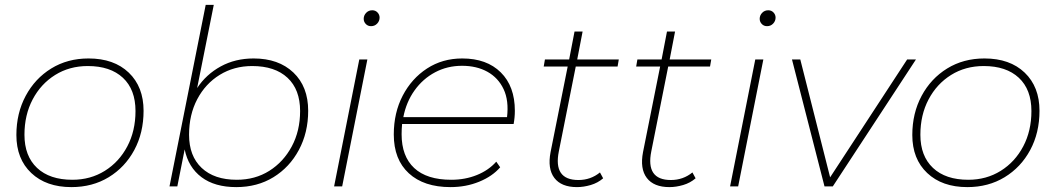

<svg xmlns="http://www.w3.org/2000/svg" viewBox="-20 -762 4317 785"><path d="M272 3Q169 3 108 -54.5Q47 -112 47 -210Q47 -299 85 -370Q123 -441 189.5 -482Q256 -523 342 -523Q446 -523 506.5 -465Q567 -407 567 -309Q567 -219 529 -148.5Q491 -78 424.5 -37.5Q358 3 272 3ZM276 -27Q350 -27 408.5 -63.5Q467 -100 500.5 -163.5Q534 -227 534 -308Q534 -396 482.5 -444Q431 -492 339 -492Q264 -492 205.5 -455.5Q147 -419 113.5 -355.5Q80 -292 80 -211Q80 -124 131.5 -75.5Q183 -27 276 -27Z M673 0 821 -742H854L786 -402Q823 -458 882.5 -490.5Q942 -523 1017 -523Q1119 -523 1179.5 -465.5Q1240 -408 1240 -309Q1240 -220 1202 -149Q1164 -78 1098 -37.5Q1032 3 946 3Q858 3 804 -37.5Q750 -78 735 -151L705 0ZM948 -27Q1023 -27 1081 -63.5Q1139 -100 1173 -163.5Q1207 -227 1207 -308Q1207 -396 1155.5 -444Q1104 -492 1011 -492Q937 -492 878.5 -456Q820 -420 786.5 -356.5Q753 -293 753 -211Q753 -124 804.5 -75.5Q856 -27 948 -27Z M1346 0 1449 -519H1482L1379 0ZM1497 -655Q1484 -655 1475.5 -664Q1467 -673 1467 -685Q1467 -699 1477 -709.5Q1487 -720 1502 -720Q1515 -720 1523.5 -711Q1532 -702 1532 -690Q1532 -676 1522 -665.5Q1512 -655 1497 -655Z M1822 3Q1713 3 1651.5 -53.5Q1590 -110 1590 -212Q1590 -301 1626.5 -371Q1663 -441 1726 -482Q1789 -523 1870 -523Q1970 -523 2027.5 -466Q2085 -409 2085 -309Q2085 -282 2080 -255H1624Q1622 -234 1622 -213Q1622 -123 1673.5 -75Q1725 -27 1825 -27Q1882 -27 1930 -46.5Q1978 -66 2009 -101L2025 -78Q1993 -41 1939 -19Q1885 3 1822 3ZM1629 -283H2053Q2061 -351 2039 -397.5Q2017 -444 1973 -468.5Q1929 -493 1869 -493Q1809 -493 1759 -466.5Q1709 -440 1675 -392.5Q1641 -345 1629 -283Z M2339 3Q2275 3 2246.5 -34.5Q2218 -72 2231 -140L2301 -490H2203L2208 -519H2307L2329 -633H2362L2340 -519H2510L2505 -490H2334L2265 -144Q2241 -26 2345 -26Q2395 -26 2433 -57L2446 -33Q2424 -14 2395 -5.5Q2366 3 2339 3Z M2717 3Q2653 3 2624.5 -34.5Q2596 -72 2609 -140L2679 -490H2581L2586 -519H2685L2707 -633H2740L2718 -519H2888L2883 -490H2712L2643 -144Q2619 -26 2723 -26Q2773 -26 2811 -57L2824 -33Q2802 -14 2773 -5.5Q2744 3 2717 3Z M2965 0 3068 -519H3101L2998 0ZM3116 -655Q3103 -655 3094.5 -664Q3086 -673 3086 -685Q3086 -699 3096 -709.5Q3106 -720 3121 -720Q3134 -720 3142.5 -711Q3151 -702 3151 -690Q3151 -676 3141 -665.5Q3131 -655 3116 -655Z M3351 0 3218 -519H3252L3374 -37L3689 -519H3725L3385 0Z M3935 3Q3832 3 3771 -54.5Q3710 -112 3710 -210Q3710 -299 3748 -370Q3786 -441 3852.5 -482Q3919 -523 4005 -523Q4109 -523 4169.5 -465Q4230 -407 4230 -309Q4230 -219 4192 -148.5Q4154 -78 4087.5 -37.5Q4021 3 3935 3ZM3939 -27Q4013 -27 4071.5 -63.5Q4130 -100 4163.5 -163.5Q4197 -227 4197 -308Q4197 -396 4145.5 -444Q4094 -492 4002 -492Q3927 -492 3868.5 -455.5Q3810 -419 3776.5 -355.5Q3743 -292 3743 -211Q3743 -124 3794.5 -75.5Q3846 -27 3939 -27Z"/></svg>

Font: Montserrat ExtraLight
Style: Italic
Weight: 200
Italic angle: -11.3°
Designer: Julieta Ulanovsky
Foundry: Julieta Ulanovsky
Version: Version 9.000; ttfautohint (v1.8.4.7-5d5b)